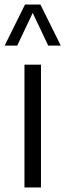

<svg xmlns="http://www.w3.org/2000/svg" viewBox="-44 -828 288 848"><path d="M64 0V-542.5H137V0ZM-23.5 -626.5 66.5 -808H134.5L224.5 -626.5H169L100.5 -771L32 -626.5Z"/></svg>

Font: Encode Sans Condensed
Style: Regular
Weight: 400
Width: 3
Designer: Multiple Designers
Foundry: Impallari Type
Version: Version 3.000; ttfautohint (v1.8.3) -l 8 -r 50 -G 200 -x 14 